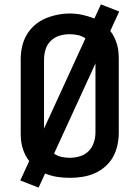

<svg xmlns="http://www.w3.org/2000/svg" viewBox="-20 -808 640 881"><path d="M157 53 73 20 114 -69Q103 -83 95.5 -98.5Q88 -114 83 -131Q78 -148 76.5 -165.5Q75 -183 75 -200V-535Q75 -564 81 -592.5Q87 -621 101.5 -646.5Q116 -672 138 -691.5Q160 -711 186.5 -722.5Q213 -734 242 -740Q271 -746 300 -746Q329 -746 357.5 -740Q386 -734 413 -723L443 -788L527 -755L486 -666Q497 -652 504.5 -636.5Q512 -621 517 -604Q522 -587 523.5 -569.5Q525 -552 525 -535V-200Q525 -171 519 -142.5Q513 -114 499 -88.5Q485 -63 462.5 -43.5Q440 -24 413.5 -12.5Q387 -1 358 3.5Q329 8 300 8Q271 8 242 3.5Q213 -1 187 -12ZM182 -218 372 -632Q356 -643 337 -647Q318 -651 299 -651Q275 -651 252.5 -644Q230 -637 213 -620.5Q196 -604 189 -581Q182 -558 182 -535ZM300 -84Q324 -84 347 -91Q370 -98 386.5 -114.5Q403 -131 410.5 -154Q418 -177 418 -200V-517L228 -103Q244 -92 262.5 -88Q281 -84 300 -84Z"/></svg>

Font: Iosevka Curly SmBdEx
Style: Regular
Weight: 600
Width: 7
Monospace: yes
Designer: Belleve Invis
Foundry: Belleve Invis
Version: Version 11.1.0; ttfautohint (v1.8.3)